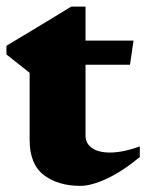

<svg xmlns="http://www.w3.org/2000/svg" viewBox="-22 -562 454 596"><path d="M243.5 -140.5Q243.5 -117 263.2 -102.8Q283 -88.5 319.5 -88.5Q359.5 -88.5 412 -107.5V-74.5Q356.5 -29 308.8 -7Q261 15 227.5 15Q158.5 15 114.2 -18.5Q70 -52 70 -128V-336L-2 -393V-420Q25.5 -436.5 62.8 -458.8Q100 -481 136.8 -503.5Q173.5 -526 199 -541.5H243.5V-436H392.5L381.5 -361H243.5Z"/></svg>

Font: Newsreader 16pt ExtraBold
Style: Regular
Weight: 800
Designer: Hugues Gentile
Foundry: Production Type
Version: Version 1.003; ttfautohint (v1.8.3)